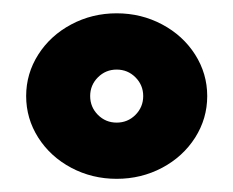

<svg xmlns="http://www.w3.org/2000/svg" viewBox="-20 -526 352 290"><path d="M37.8 -318.1Q19.5 -346.9 19.5 -380.9Q19.5 -414.8 37.8 -443.6Q56.2 -472.4 87.6 -489.1Q119.1 -505.9 156.2 -505.9Q193.4 -505.9 224.9 -489.1Q256.3 -472.4 274.7 -443.6Q293 -414.8 293 -380.9Q293 -346.9 274.7 -318.1Q256.3 -289.3 224.9 -272.6Q193.4 -255.9 156.2 -255.9Q119.1 -255.9 87.6 -272.6Q56.2 -289.3 37.8 -318.1ZM127.9 -409.2Q116.2 -397.5 116.2 -380.9Q116.2 -364.3 127.9 -352.5Q139.6 -340.8 156.2 -340.8Q172.9 -340.8 184.6 -352.5Q196.3 -364.3 196.3 -380.9Q196.3 -397.5 184.6 -409.2Q172.9 -420.9 156.2 -420.9Q139.6 -420.9 127.9 -409.2Z"/></svg>

Font: Agreloy
Style: Medium
Weight: 400
Designer: gluk
Foundry: gluk
Version: Version 0.27